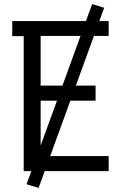

<svg xmlns="http://www.w3.org/2000/svg" viewBox="-20 -838 640 940"><path d="M96 0V-661H40V-735H512V-662H179V-419H448V-345H179V-74H512V0ZM169 82 110 64 431 -818 490 -800Z"/></svg>

Font: Nova Nerd Font
Style: Regular
Weight: 400
Designer: Belleve Invis
Foundry: Belleve Invis
Version: Version 24.1.4; ttfautohint (v1.8.4);Nerd Fonts 3.1.1